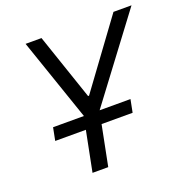

<svg xmlns="http://www.w3.org/2000/svg" viewBox="-125 -814 902 930"><g transform="rotate(-20 325.5 -349.0)"><path d="M196 0H277L318 -207H478L491 -273H332L651 -698H558L308 -357H303L187 -698H105L251 -273H92L79 -207H237Z"/></g></svg>

Font: Braiins Sans
Style: Italic
Weight: 400
Italic angle: -11.31°
Designer: Mike Abbink, Paul van der Laan, Pieter van Rosmalen, Jiri Chlebus, Lubos Buracinsky
Foundry: Bold Monday, Sudetype
Version: Version 1.000;hotconv 1.0.109;makeotfexe 2.5.65596